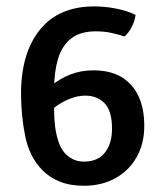

<svg xmlns="http://www.w3.org/2000/svg" viewBox="-20 -579 522 612"><path d="M247.6 13.1Q203 13.1 170.3 -0.2Q137.7 -13.4 114.8 -36.9Q73.7 -78.9 60.4 -144.6Q47.1 -210.2 47.1 -281Q47.1 -409.4 107 -484Q166.9 -558.6 280.6 -558.6Q315.9 -558.6 352.1 -551.2Q388.4 -543.9 412.2 -531.4Q409.2 -510.6 399.8 -492.8Q390.5 -474.9 376.9 -462.7Q360.4 -468.4 336.9 -473.7Q313.4 -479.1 285.6 -479.1Q234.8 -479.1 205.9 -455.6Q177 -432.1 164.8 -390.8Q152.6 -349.5 152.6 -296.4V-223.4Q152.6 -200.8 155.6 -176.3Q158.6 -151.8 165.7 -129.6Q172.9 -107.4 185.8 -91.7Q195.9 -80.3 211.3 -72.1Q226.6 -63.9 248.4 -63.9Q291.1 -63.9 314.1 -92.2Q337 -120.4 337 -169Q337 -226 313.1 -250.1Q289.2 -274.2 251.6 -274.2Q227.2 -274.2 201.2 -263.6Q175.3 -253 152.8 -235.8Q130.2 -218.6 115.8 -199.8L99.2 -254.5Q116.5 -282.7 143.2 -305.4Q169.9 -328.1 203.9 -341.5Q237.9 -354.8 278.2 -354.8Q356.2 -354.8 398.1 -308.2Q439.9 -261.6 439.9 -178.2Q439.9 -120.5 415.2 -77.4Q390.5 -34.4 347.1 -10.7Q303.7 13.1 247.6 13.1Z"/></svg>

Font: Signika SC
Style: Regular
Weight: 300
Designer: Anna Giedryś
Foundry: Anna Giedryś
Version: Version 2.000